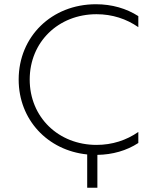

<svg xmlns="http://www.w3.org/2000/svg" viewBox="-20 -725 724 905"><path d="M68 -350C68 -161 204 -16 391 3V160H439V5C510 4 577 -15 632 -51V-103C576 -64 509 -42 435 -42C255 -42 120 -173 120 -350C120 -527 255 -658 435 -658C509 -658 576 -636 632 -597V-649C576 -685 508 -705 432 -705C224 -705 68 -553 68 -350Z"/></svg>

Font: Chess Sans Light
Style: Regular
Weight: 300
Designer: Wolf Bōese
Foundry: Wolf Bōese
Version: Version 7.223;Glyphs 3.3 (3306)